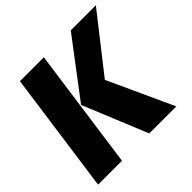

<svg xmlns="http://www.w3.org/2000/svg" viewBox="-172 -867 1039 1039"><g transform="rotate(-45 347.0 -347.5)"><path d="M113 -695H296L199 0H16ZM256 -370 502 -695H694L443 -375L615 0H408Z"/></g></svg>

Font: Trujillo ExtraBold
Style: Italic
Weight: 800
Italic angle: -8°
Designer: Fira Sans original fonts by bBox Type GmbH, Carrois Corporate GbR, & Edenspiekermann AG / Changes by Cristiano Sobral
Foundry: Fira Sans original fonts by bBox Type GmbH, Carrois Corporate GbR, & Edenspiekermann AG / Changes by Cristiano Sobral
Version: Version 4.301;July 28, 2020;FontCreator 13.0.0.2655 64-bit